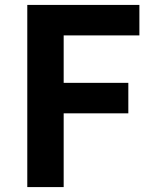

<svg xmlns="http://www.w3.org/2000/svg" viewBox="-20 -761 625 781"><path d="M91 0H239V-300H502V-424H239V-617H547V-741H91Z"/></svg>

Font: Noto Sans JP
Style: Bold
Weight: 700
Designer: Ryoko NISHIZUKA  (kana, bopomofo & ideographs); Paul D. Hunt (Latin, Greek & Cyrillic); Sandoll Communications , Soo-you
Foundry: Adobe
Version: Version 2.002;hotconv 1.0.116;makeotfexe 2.5.65601